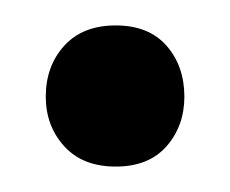

<svg xmlns="http://www.w3.org/2000/svg" viewBox="-20 -328 181 151"><path d="M16 -252Q16 -276 30.5 -292Q45 -308 71 -308Q97 -308 111 -292Q125 -276 125 -252Q125 -229 111 -213Q97 -197 71 -197Q45 -197 30.5 -213Q16 -229 16 -252Z"/></svg>

Font: Baloo Bhai 2
Style: Regular
Weight: 400
Designer: Supriya Tembe, Noopur Datye and Ek Type
Foundry: Ek Type
Version: Version 1.640;PS 1.000;hotconv 16.6.51;makeotf.lib2.5.65220;